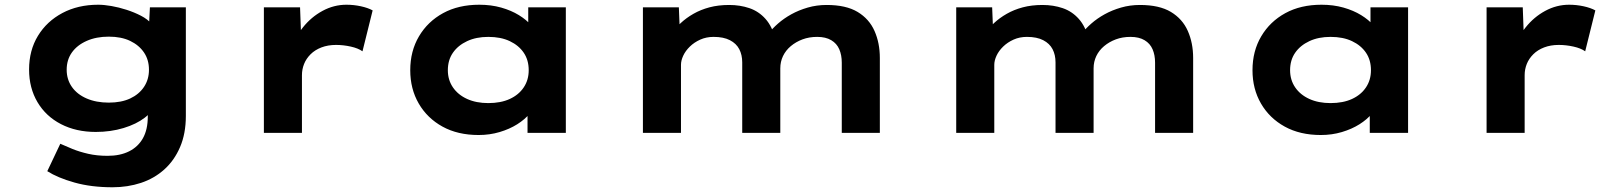

<svg xmlns="http://www.w3.org/2000/svg" viewBox="-20 -562 6856 812"><path d="M456 230Q366 230 295 210Q224 190 180 162L235 46Q257 56 286.5 68Q316 80 353 88.5Q390 97 435 97Q488 97 526 78Q564 59 584.5 22.5Q605 -14 605 -69V-129L636 -124Q628 -92 592.5 -64.5Q557 -37 502.5 -20.5Q448 -4 385 -4Q302 -4 238 -37Q174 -70 138.5 -130Q103 -190 103 -268Q103 -349 140.5 -410.5Q178 -472 244 -507Q310 -542 395 -542Q420 -542 451.5 -536.5Q483 -531 515.5 -520.5Q548 -510 576 -495.5Q604 -481 621.5 -461Q639 -441 641 -419L608 -411L614 -531H766V-72Q766 3 741.5 60Q717 117 674.5 155Q632 193 576 211.5Q520 230 456 230ZM440 -128Q493 -128 530.5 -145.5Q568 -163 589 -194.5Q610 -226 610 -267Q610 -309 589 -340Q568 -371 530.5 -389Q493 -407 440 -407Q387 -407 346.5 -389Q306 -371 284 -340Q262 -309 262 -267Q262 -226 284 -194.5Q306 -163 346.5 -145.5Q387 -128 440 -128Z M1096 0V-531H1249L1256 -339L1210 -348Q1226 -402 1261 -446Q1296 -490 1344 -516Q1392 -542 1445 -542Q1476 -542 1506 -535.5Q1536 -529 1556 -518L1513 -345Q1495 -358 1463.5 -365Q1432 -372 1401 -372Q1367 -372 1339.5 -361.5Q1312 -351 1293.5 -332.5Q1275 -314 1266 -291.5Q1257 -269 1257 -244V0Z M2004 9Q1916 9 1851.5 -26.5Q1787 -62 1751 -124Q1715 -186 1715 -265Q1715 -346 1752 -408.5Q1789 -471 1854 -506.5Q1919 -542 2007 -542Q2057 -542 2099.5 -530Q2142 -518 2174.5 -498Q2207 -478 2227 -454.5Q2247 -431 2252 -408L2214 -405V-531H2373V0H2211V-142L2244 -133Q2241 -107 2220.5 -82Q2200 -57 2167.5 -36.5Q2135 -16 2093 -3.5Q2051 9 2004 9ZM2045 -126Q2098 -126 2136 -143.5Q2174 -161 2195 -192.5Q2216 -224 2216 -265Q2216 -308 2195 -339Q2174 -370 2136 -388Q2098 -406 2045 -406Q1994 -406 1955.5 -388Q1917 -370 1895.5 -339Q1874 -308 1874 -265Q1874 -224 1895.5 -192.5Q1917 -161 1955.5 -143.5Q1994 -126 2045 -126Z M2699 0V-531H2851L2856 -406L2820 -420Q2836 -443 2859 -464.5Q2882 -486 2912.5 -503.5Q2943 -521 2980.5 -531Q3018 -541 3064 -541Q3110 -541 3149.5 -527.5Q3189 -514 3217.5 -482Q3246 -450 3259 -397L3220 -402L3228 -418Q3246 -441 3270.5 -462.5Q3295 -484 3326.5 -501.5Q3358 -519 3396 -530Q3434 -541 3476 -541Q3558 -541 3607 -511.5Q3656 -482 3678.5 -431Q3701 -380 3701 -317V0H3540V-297Q3540 -329 3529.5 -353.5Q3519 -378 3495.5 -392Q3472 -406 3436 -406Q3402 -406 3374 -395.5Q3346 -385 3324.5 -367Q3303 -349 3291.5 -325Q3280 -301 3280 -273V0H3119V-298Q3119 -330 3106.5 -354Q3094 -378 3067 -392Q3040 -406 2998 -406Q2967 -406 2941.5 -394.5Q2916 -383 2897.5 -365Q2879 -347 2869.5 -326.5Q2860 -306 2860 -288V0Z M4024 0V-531H4176L4181 -406L4145 -420Q4161 -443 4184 -464.5Q4207 -486 4237.5 -503.5Q4268 -521 4305.5 -531Q4343 -541 4389 -541Q4435 -541 4474.5 -527.5Q4514 -514 4542.5 -482Q4571 -450 4584 -397L4545 -402L4553 -418Q4571 -441 4595.5 -462.5Q4620 -484 4651.5 -501.5Q4683 -519 4721 -530Q4759 -541 4801 -541Q4883 -541 4932 -511.5Q4981 -482 5003.5 -431Q5026 -380 5026 -317V0H4865V-297Q4865 -329 4854.5 -353.5Q4844 -378 4820.5 -392Q4797 -406 4761 -406Q4727 -406 4699 -395.5Q4671 -385 4649.5 -367Q4628 -349 4616.5 -325Q4605 -301 4605 -273V0H4444V-298Q4444 -330 4431.5 -354Q4419 -378 4392 -392Q4365 -406 4323 -406Q4292 -406 4266.5 -394.5Q4241 -383 4222.5 -365Q4204 -347 4194.5 -326.5Q4185 -306 4185 -288V0Z M5566 9Q5478 9 5413.5 -26.5Q5349 -62 5313 -124Q5277 -186 5277 -265Q5277 -346 5314 -408.5Q5351 -471 5416 -506.5Q5481 -542 5569 -542Q5619 -542 5661.5 -530Q5704 -518 5736.5 -498Q5769 -478 5789 -454.5Q5809 -431 5814 -408L5776 -405V-531H5935V0H5773V-142L5806 -133Q5803 -107 5782.5 -82Q5762 -57 5729.5 -36.5Q5697 -16 5655 -3.5Q5613 9 5566 9ZM5607 -126Q5660 -126 5698 -143.5Q5736 -161 5757 -192.5Q5778 -224 5778 -265Q5778 -308 5757 -339Q5736 -370 5698 -388Q5660 -406 5607 -406Q5556 -406 5517.5 -388Q5479 -370 5457.5 -339Q5436 -308 5436 -265Q5436 -224 5457.5 -192.5Q5479 -161 5517.5 -143.5Q5556 -126 5607 -126Z M6267 0V-531H6420L6427 -339L6381 -348Q6397 -402 6432 -446Q6467 -490 6515 -516Q6563 -542 6616 -542Q6647 -542 6677 -535.5Q6707 -529 6727 -518L6684 -345Q6666 -358 6634.5 -365Q6603 -372 6572 -372Q6538 -372 6510.5 -361.5Q6483 -351 6464.5 -332.5Q6446 -314 6437 -291.5Q6428 -269 6428 -244V0Z"/></svg>

Font: Lexend Peta
Style: Bold
Weight: 700
Designer: Bonnie Shaver-Troup, Thomas Jockin
Foundry: Lexend
Version: Version 1.007